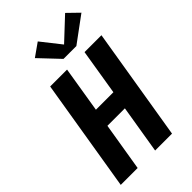

<svg xmlns="http://www.w3.org/2000/svg" viewBox="-290 -1085 1181 1181"><g transform="rotate(-45 300.0 -495.0)"><path d="M21 0 142 -735H289L240 -435H392L441 -735H588L467 0H320L372 -315H220L168 0ZM320 -797 199 -925 284 -985 385 -857 527 -990 599 -920 432 -797Z"/></g></svg>

Font: Iosevka SS04 Heavy Extended
Style: Italic
Weight: 900
Width: 7
Italic angle: -9°
Monospace: yes
Designer: Belleve Invis
Foundry: Belleve Invis
Version: Version 19.0.0; ttfautohint (v1.8.4)